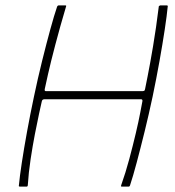

<svg xmlns="http://www.w3.org/2000/svg" viewBox="-20 -692 650 712"><path d="M53 0Q52 0 50.5 -1Q49 -2 50 -4Q53 -37 61 -89.5Q69 -142 80.5 -205Q92 -268 106 -334Q120 -401 136 -465.5Q152 -530 166.5 -583Q181 -636 192 -668Q193 -670 194.5 -671Q196 -672 197 -672Q203 -672 209.5 -672Q216 -672 222 -672Q227 -672 225 -668Q203 -594 185.5 -527.5Q168 -461 158 -416.5Q148 -372 146 -362Q145 -357 146.5 -355.5Q148 -354 150 -354Q240 -354 329.5 -354Q419 -354 509 -354Q511 -354 514 -355Q517 -356 518 -362Q519 -367 527.5 -409.5Q536 -452 547.5 -520Q559 -588 569 -669Q571 -670 572 -671Q573 -672 574 -672Q580 -672 586.5 -672Q593 -672 599 -672Q600 -672 601.5 -671Q603 -670 602 -668Q599 -636 591 -583Q583 -530 571.5 -465.5Q560 -401 546 -334Q532 -268 516.5 -205Q501 -142 487 -89.5Q473 -37 462 -4Q461 -2 460 -1Q459 0 457 0Q450 0 444 0Q438 0 431 0Q428 0 429 -4Q446 -52 459.5 -102.5Q473 -153 483.5 -197.5Q494 -242 500 -274Q506 -306 508 -316Q509 -321 507 -322.5Q505 -324 503 -324Q414 -324 324 -324Q234 -324 145 -324Q142 -324 139 -322.5Q136 -321 135 -316Q132 -303 125 -271Q118 -239 109.5 -195Q101 -151 93.5 -101.5Q86 -52 83 -4Q82 0 79 0Q72 0 66 0Q60 0 53 0Z"/></svg>

Font: Glory Thin Thin
Style: Italic
Weight: 250
Italic angle: -12°
Version: Version 1.011